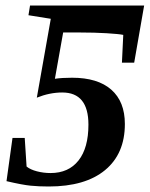

<svg xmlns="http://www.w3.org/2000/svg" viewBox="-20 -675 549 705"><path d="M244.6 -389.6Q338.9 -389.6 388.7 -345.7Q438.5 -301.8 438.5 -219.7Q438.5 -110.4 365.7 -50.3Q293 9.8 158.7 9.8Q122.1 9.8 92.3 6.8Q62.5 3.9 3.9 -9.8L25.9 -168.5H70.8L77.6 -63.5Q91.3 -52.2 115.7 -45.9Q140.1 -39.6 165.5 -39.6Q231.9 -39.6 268.3 -85.7Q304.7 -131.8 304.7 -217.3Q304.7 -335.4 208.5 -335.4Q162.6 -335.4 115.2 -316.4L166.5 -606L84.5 -619.1L90.3 -654.8H509.3L472.7 -444.8H427.7L432.6 -546.9Q416.5 -550.3 371.6 -553Q326.7 -555.7 273.9 -555.7H211.9L181.6 -385.7Q207 -389.6 244.6 -389.6Z"/></svg>

Font: Tinos
Style: Bold Italic
Weight: 700
Italic angle: -16.333°
Designer: Steve Matteson
Foundry: Monotype Imaging Inc.
Version: Version 1.23